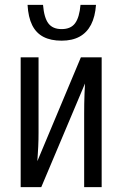

<svg xmlns="http://www.w3.org/2000/svg" viewBox="-20 -773 506 793"><path d="M139.2 -536.1V-224.6Q139.2 -210 138.9 -195.8Q138.7 -181.6 137.9 -167.5Q137.2 -153.3 136.2 -138.4Q135.3 -123.5 134.3 -107.4L314 -536.1H399.9V0H327.6V-302.2Q327.6 -323.2 327.9 -344.2Q328.1 -365.2 329.1 -386.2Q330.1 -407.2 331.1 -428.2L150.4 0H65.4V-536.1ZM376.5 -752.9Q373 -704.1 356 -671.1Q338.9 -638.2 308.6 -621.6Q278.3 -605 234.4 -605Q189.9 -605 159.7 -620.6Q129.4 -636.2 113 -668.9Q96.7 -701.7 93.8 -752.9H157.7Q162.1 -699.7 179.9 -676.3Q197.8 -652.8 234.4 -652.8Q272.5 -652.8 290.3 -677.2Q308.1 -701.7 312.5 -752.9Z"/></svg>

Font: Open Sans Condensed
Style: Regular
Weight: 400
Width: 3
Designer: Monotype Design Team
Foundry: Monotype Imaging Inc.
Version: Version 3.000